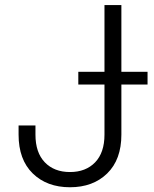

<svg xmlns="http://www.w3.org/2000/svg" viewBox="-20 -748 622 777"><path d="M263.2 9.8Q169.9 9.8 112.5 -46.1Q55.2 -102.1 55.2 -203.1V-240.2H123.5V-203.1Q123.5 -130.4 161.4 -91.1Q199.2 -51.8 263.2 -51.8Q327.1 -51.8 365 -91.1Q402.8 -130.4 402.8 -203.1V-727.5H471.2V-203.1Q471.2 -102.1 413.8 -46.1Q356.4 9.8 263.2 9.8ZM296.9 -405.8V-457.5H577.1V-405.8Z"/></svg>

Font: Inter 18pt Light
Style: Regular
Weight: 300
Designer: Rasmus Andersson
Foundry: rsms
Version: Version 4.001;git-66647c0bb